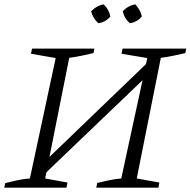

<svg xmlns="http://www.w3.org/2000/svg" viewBox="-27 -873 886 893"><path d="M-7 0 -3 -21Q27 -29 55.5 -35Q84 -41 112 -43L232 -603L117 -623L122 -647H412L408 -626Q382 -620 353.5 -614Q325 -608 295 -604L203 -143L652 -575L658 -603L538 -623L543 -647H839L835 -626Q809 -620 780.5 -614Q752 -608 721 -604L609 -43L714 -24L710 0H421L425 -22Q454 -29 482.5 -35Q511 -41 537 -43L636 -500L189 -72L183 -43L287 -24L282 0ZM455 -853Q481 -828 486 -796Q463 -769 430 -765Q403 -791 397 -821Q423 -847 455 -853ZM602 -853Q614 -840 622 -825.5Q630 -811 633 -796Q608 -769 577 -765Q551 -787 544 -821Q569 -847 602 -853Z"/></svg>

Font: Piazzolla SC Light
Style: Italic
Weight: 300
Italic angle: -11.3°
Designer: Juan Pablo del Peral
Foundry: Huerta Tipografica
Version: Version 1.330